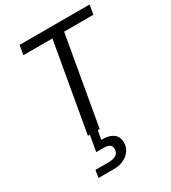

<svg xmlns="http://www.w3.org/2000/svg" viewBox="-226 -816 1062 1190"><g transform="rotate(-30 305.0 -220.5)"><path d="M194 0 305 -633H97L109 -700H610L598 -633H389L278 0ZM120 259 129 206H221Q259 206 278 192.5Q297 179 297 154Q297 132 283 122.5Q269 113 238 113H188L209 -7H266L253 63Q288 62 313.5 71Q339 80 353 98.5Q367 117 367 147Q367 179 349 204.5Q331 230 300.5 244.5Q270 259 231 259Z"/></g></svg>

Font: DM Sans 24pt
Style: Italic
Weight: 400
Italic angle: -10°
Designer: Colophon Foundry, Jonny Pinhorn
Foundry: Colophon Foundry
Version: Version 4.004;gftools[0.9.30]